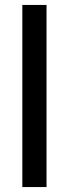

<svg xmlns="http://www.w3.org/2000/svg" viewBox="-20 -758 279 778"><path d="M168.5 -738V0H70.5V-738Z"/></svg>

Font: Lato 2
Style: Regular
Weight: 500
Designer: Lukasz Dziedzic with Adam Twardoch and Botio Nikoltchev
Foundry: tyPoland Lukasz Dziedzic
Version: Version 2.015; 2015-08-06; http://www.latofonts.com/